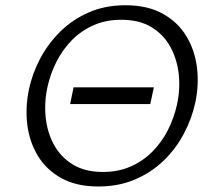

<svg xmlns="http://www.w3.org/2000/svg" viewBox="-20 -687 786 717"><path d="M347.6 9.4Q265.8 9.4 209.7 -21.5Q153.5 -52.3 121.8 -104.5Q90 -156.8 82 -221Q74 -285.3 88 -352.1Q100.5 -412.7 130.4 -468.9Q160.3 -525 206 -569.9Q251.6 -614.7 312.4 -641Q373.1 -667.4 448.4 -667.4Q530.5 -667.4 587.2 -636.1Q643.8 -604.9 675.6 -552.4Q707.5 -499.9 715.5 -435.4Q723.5 -370.9 709.5 -304.9Q696.5 -243.9 666.4 -187.3Q636.3 -130.6 590.4 -86.5Q544.5 -42.4 483.5 -16.5Q422.5 9.4 347.6 9.4ZM364.5 -44.8Q421.5 -44.8 467.9 -65.2Q514.3 -85.6 549.1 -120.8Q584 -156 606.9 -201.1Q629.7 -246.2 640.6 -295Q653.5 -351.9 647.7 -408.1Q641.8 -464.4 616.7 -511Q591.5 -557.6 545.9 -585.4Q500.3 -613.2 432.6 -613.2Q375.6 -613.2 329.5 -592.8Q283.3 -572.4 248.6 -537.2Q214 -502 191.1 -456.9Q168.3 -411.8 157.4 -363Q144.9 -306.1 150.5 -249.6Q156.2 -193.2 181.3 -146.8Q206.5 -100.4 252.1 -72.6Q297.8 -44.8 364.5 -44.8ZM241.9 -298.5 254.8 -360.9H554.6L541.2 -298.5Z"/></svg>

Font: Ysabeau
Style: Bold Italic
Weight: 700
Italic angle: -12°
Designer: Christian Thalmann (Catharsis Fonts)
Version: Version 2.002